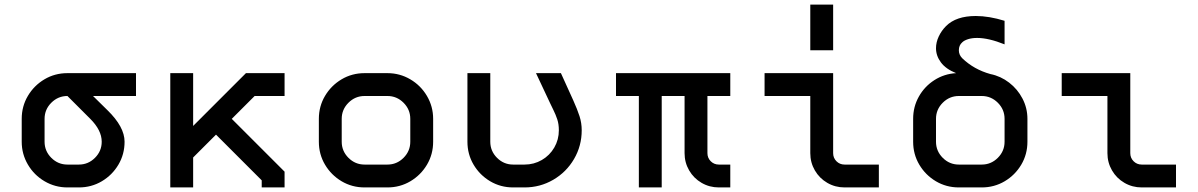

<svg xmlns="http://www.w3.org/2000/svg" viewBox="-20 -820 5240 840"><path d="M575 -400H387L450 -338Q525 -265 525 -200Q525 -145 498 -99.5Q471 -54 425.5 -27Q380 0 325 0H275Q221 0 175 -27Q129 -54 102 -100Q75 -146 75 -200V-300Q75 -355 102 -400.5Q129 -446 174.5 -473Q220 -500 275 -500H575ZM275 -100H325Q366 -100 395.5 -129.5Q425 -159 425 -200Q425 -250 375 -300L275 -400Q234 -400 204.5 -370.5Q175 -341 175 -300V-200Q175 -159 204.5 -129.5Q234 -100 275 -100Z M1125 -31 925 -231 825 -131V0H725V-500H825V-269L1056 -500H1225V-400H1094L994 -300L1225 -69V0H1125Z M1675 0H1575Q1520 0 1474.5 -27Q1429 -54 1402 -99.5Q1375 -145 1375 -200V-300Q1375 -355 1402 -400.5Q1429 -446 1474.5 -473Q1520 -500 1575 -500H1675Q1729 -500 1775 -473Q1821 -446 1848 -400Q1875 -354 1875 -300V-200Q1875 -145 1848 -99.5Q1821 -54 1775.5 -27Q1730 0 1675 0ZM1575 -100H1675Q1716 -100 1745.5 -129.5Q1775 -159 1775 -200V-300Q1775 -341 1745.5 -370.5Q1716 -400 1675 -400H1575Q1534 -400 1504.5 -370.5Q1475 -341 1475 -300V-200Q1475 -159 1504.5 -129.5Q1534 -100 1575 -100Z M2025 -200V-500H2125V-200Q2125 -159 2154.5 -129.5Q2184 -100 2225 -100H2275Q2316 -100 2350.5 -120Q2385 -140 2405 -174.5Q2425 -209 2425 -250Q2425 -277 2418 -298Q2411 -319 2401 -339Q2391 -359 2387 -368L2325 -500H2434L2488 -381Q2506 -341 2515.5 -311.5Q2525 -282 2525 -250Q2525 -182 2491.5 -124.5Q2458 -67 2400.5 -33.5Q2343 0 2275 0H2225Q2170 0 2124.5 -27Q2079 -54 2052 -99.5Q2025 -145 2025 -200Z M2775 -400H2675V-500H3175V-400H3075V-150Q3075 -129 3089.5 -114.5Q3104 -100 3125 -100H3175V0H3125Q3084 0 3049.5 -20Q3015 -40 2995 -74.5Q2975 -109 2975 -150V-400H2875V0H2775Z M3525 -400H3325V-500H3625V-150Q3625 -129 3639.5 -114.5Q3654 -100 3675 -100H3825V0H3675Q3634 0 3599.5 -20Q3565 -40 3545 -74.5Q3525 -109 3525 -150ZM3625 -800V-600H3525V-800Z M4275 0H4175Q4120 0 4074.5 -27Q4029 -54 4002 -99.5Q3975 -145 3975 -200V-300Q3975 -353 4000 -397.5Q4025 -442 4068 -469.5Q4111 -497 4163 -500Q4118 -518 4096.5 -547Q4075 -576 4075 -609Q4075 -635 4087 -660.5Q4099 -686 4119 -706Q4163 -750 4249 -750Q4307 -750 4375 -729V-626Q4305 -654 4255 -654Q4232 -654 4215 -648.5Q4198 -643 4190 -635Q4175 -622 4175 -600Q4175 -580 4190 -565Q4241 -516 4313 -496Q4358 -487 4395 -458.5Q4432 -430 4453.5 -388.5Q4475 -347 4475 -300V-200Q4475 -145 4448 -99.5Q4421 -54 4375.5 -27Q4330 0 4275 0ZM4175 -100H4275Q4316 -100 4345.5 -129.5Q4375 -159 4375 -200V-300Q4375 -341 4345.5 -370.5Q4316 -400 4275 -400H4175Q4134 -400 4104.5 -370.5Q4075 -341 4075 -300V-200Q4075 -159 4104.5 -129.5Q4134 -100 4175 -100Z M4825 -400H4625V-500H4925V-150Q4925 -129 4939.5 -114.5Q4954 -100 4975 -100H5125V0H4975Q4934 0 4899.5 -20Q4865 -40 4845 -74.5Q4825 -109 4825 -150Z"/></svg>

Font: Monoikos Medium
Style: Regular
Weight: 500
Designer: Brian Krent
Version: Version 0.088